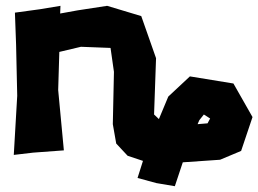

<svg xmlns="http://www.w3.org/2000/svg" viewBox="-20 -520 887 659"><path d="M692.4 -96.7 658.2 -93.8 664.1 -107.4 679.7 -127 701.2 -113.3ZM31.2 -476.6 35.2 -367.2 39.1 -191.4 27.3 11.7 93.8 3.9 199.2 -3.9 179.7 -210.9 183.6 -341.8 257.8 -359.4 359.4 -355.5 371.1 -273.4 367.2 -93.8 378.9 -27.3 418 14.6 470.7 32.2 452.1 90.8 516.6 108.4 580.1 119.1 607.4 37.1 735.4 28.3 807.6 -2 846.7 -118.2 781.2 -233.4 631.8 -257.8 557.6 -188.5 525.4 -111.3 508.8 -127 515.6 -320.3 464.8 -464.8 347.7 -500 246.1 -484.4 186.5 -473.6 187.5 -500 117.2 -488.3Z"/></svg>

Font: MaokenAssortedSans-Lite
Style: Lite
Weight: 400
Version: Version 1.400